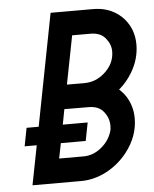

<svg xmlns="http://www.w3.org/2000/svg" viewBox="-49 -698 592 740"><g transform="rotate(-5 246.5 -328.0)"><path d="M284.2 -375Q324.2 -376 356.4 -403.3Q397.9 -438.5 397.9 -487.8Q397.9 -514.6 378.4 -538.6Q358.9 -562.5 320.3 -562.5H249.5L212.9 -375ZM252.4 -93.8Q291 -93.8 323.2 -120.8Q355.5 -147.9 365.2 -187.5Q366.2 -195.3 366.2 -202.6Q366.2 -232.4 346.9 -256.8Q327.6 -281.2 289.1 -281.2L194.8 -281.7L183.6 -222.7H279.8L266.1 -152.3H169.9L158.2 -93.8ZM234.4 0H46.9L76.7 -152.3H29.8L43.5 -222.7H90.3L174.3 -656.2H338.4Q390.1 -656.2 428 -631.1Q465.8 -606 482.9 -563.5Q493.2 -536.6 493.2 -505.9Q493.2 -449.2 461.9 -397.5Q441.4 -363.8 411.6 -338.4Q441.4 -312.5 454.1 -273.4Q461.9 -250 461.9 -223.1Q461.9 -153.3 414.6 -92.8Q381.3 -50.3 333.7 -25.1Q286.1 0 234.4 0Z"/></g></svg>

Font: Lambda
Style: Italic
Weight: 400
Italic angle: -11°
Designer: GGBotNet
Version: 0.22